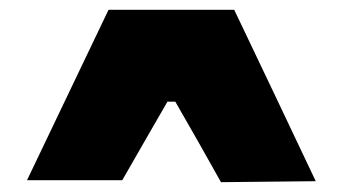

<svg xmlns="http://www.w3.org/2000/svg" viewBox="-20 -710 698 391"><path d="M430 -339Q407 -380.5 383.8 -421.2Q360.5 -462 337 -503H321Q298 -463.5 275 -423.2Q252 -383 229 -343H35Q76.5 -430 118 -516.5Q159.5 -603 201 -690H457Q498.5 -603 540.2 -515.5Q582 -428 623 -341Z"/></svg>

Font: Commissioner Black
Style: Regular
Weight: 900
Designer: Kostas Bartsokas
Foundry: Kostas Bartsokas
Version: Version 1.000; ttfautohint (v1.8.3)